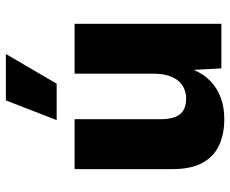

<svg xmlns="http://www.w3.org/2000/svg" viewBox="-85 -689 784 654"><g transform="rotate(-90 307.0 -362.0)"><path d="M228 10Q178 10 139.5 -7.5Q101 -25 79.5 -64Q58 -103 58 -166V-500H228V-206Q228 -163 244.5 -141.5Q261 -120 299 -120Q316 -120 331.5 -126.5Q347 -133 358.5 -146.5Q370 -160 376.5 -181.5Q383 -203 383 -232V-500H553V0H401L396 -94Q381 -59 356.5 -36Q332 -13 300 -1.5Q268 10 228 10ZM292 -734H450L349 -561H225Z"/></g></svg>

Font: Kantumruy Pro
Style: Bold
Weight: 700
Version: Version 1.002